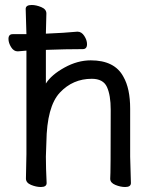

<svg xmlns="http://www.w3.org/2000/svg" viewBox="-20 -733 628 770"><path d="M482 17Q463 17 442.5 8.5Q422 0 422 -16V-17Q424 -33 424 -293Q424 -351 409 -384Q394 -417 348 -417Q272 -417 220 -361.5Q168 -306 166 -162L164 -105Q164 -59 167 1Q167 17 144 17Q125 17 104.5 8.5Q84 0 84 -17L86 -115V-530L51 -527Q35 -527 24.5 -544Q14 -561 14 -577Q14 -596 31 -596H86L83 -697Q83 -713 107 -713Q125 -713 145.5 -704.5Q166 -696 166 -679L164 -598Q238 -601 290 -606H291Q307 -606 318 -589Q329 -572 329 -556Q329 -536 312 -536Q244 -536 164 -533V-398Q186 -433 238.5 -462Q291 -491 344 -491Q440 -491 475 -425Q502 -378 502 -297V-105L505 1Q505 17 482 17Z"/></svg>

Font: ToneOZ-Pinyin-WenKai-Medium
Style: Medium
Weight: 700
Designer: Fontworks Inc.
Foundry: ToneOZ
Version: Version 0.240331